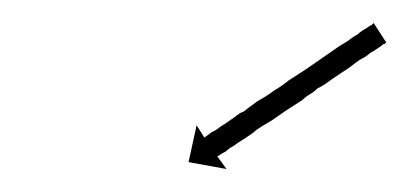

<svg xmlns="http://www.w3.org/2000/svg" viewBox="-20 -363 356 167"><path d="M314 -325Q313 -324 310 -322Q306 -319 302 -317Q300 -315 297.5 -313.5Q295 -312 293 -311Q290 -309 287.5 -307Q285 -305 282 -303Q279 -301 276 -299Q273 -297 270 -295Q266 -292 263 -290Q260 -288 256 -286Q253 -283 249.5 -281Q246 -279 243 -276Q235 -271 229 -267Q226 -265 222.5 -262.5Q219 -260 216 -258Q209 -254 203 -250Q201 -248 198 -246Q195 -244 192 -242Q187 -239 183 -236Q181 -235 179 -233.5Q177 -232 176 -231Q174 -230 173 -229.5Q172 -229 171 -228Q169 -227 169 -227L177 -216L144 -222L151 -254L158 -243Q158 -244 158.5 -244Q159 -244 160 -245Q163 -247 164 -248Q167 -249 172 -253Q177 -256 181 -259Q184 -261 186.5 -263Q189 -265 192 -266Q197 -270 204 -275Q213 -280 218 -284Q225 -288 231 -293Q237 -297 245 -302Q248 -304 251.5 -306.5Q255 -309 258 -311Q261 -313 264.5 -315.5Q268 -318 271 -320Q275 -323 282 -327Q287 -331 291 -333Q294 -336 298 -338Q302 -341 303 -341Q304 -342 305 -343L316 -326Q314 -324 314 -325Z"/></svg>

Font: FRB American Cursive Just Arrows Thin
Style: Italic
Weight: 100
Italic angle: -25°
Version: Version 2.0;Modular Font Editor K font №1